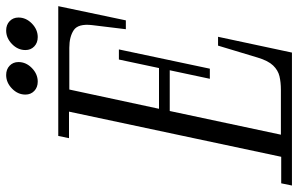

<svg xmlns="http://www.w3.org/2000/svg" viewBox="-216 -756 945 608"><g transform="rotate(-90 256.0 -452.5)"><path d="M-28 0 -21 -34H63L206 -706H122L129 -740H540L495 -526H467L480 -633Q485 -677 464 -691Q443 -705 408 -705H276L215 -421H344L371 -548H403L342 -260H310L337 -387H208L133 -35H275Q299 -35 318 -39.5Q337 -44 352 -59.5Q367 -75 377 -108L415 -234H443L393 0ZM442 -805Q424 -805 412.5 -816Q401 -827 401 -844Q401 -868 420 -886.5Q439 -905 463 -905Q481 -905 492.5 -894Q504 -883 504 -866Q504 -842 485 -823.5Q466 -805 442 -805ZM301 -805Q283 -805 271.5 -816Q260 -827 260 -844Q260 -868 279 -886.5Q298 -905 322 -905Q340 -905 351.5 -894Q363 -883 363 -866Q363 -842 344 -823.5Q325 -805 301 -805Z"/></g></svg>

Font: Xanh Mono
Style: Italic
Weight: 400
Italic angle: -12°
Monospace: yes
Designer: Lam Bao, Duy Dao
Foundry: Yellow Type Foundry
Version: Version 3.101; ttfautohint (v1.8.3)